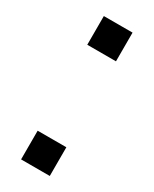

<svg xmlns="http://www.w3.org/2000/svg" viewBox="-140 -540 464 580"><g transform="rotate(30 92.0 -250.0)"><path d="M42 -500H142.1V-399.9H42ZM42 -100.1H142.1V0H42Z"/></g></svg>

Font: OSP-DIN
Style: DIN
Weight: 500
Width: 3
Version: Version 001.000